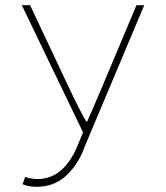

<svg xmlns="http://www.w3.org/2000/svg" viewBox="-20 -498 640 740"><path d="M122 222Q89 222 67 212L77 184Q101 192 125 192Q228 192 282 56L300 12L64 -478H96L244 -164Q286 -75 312 -30H316Q326 -51 374 -164L506 -478H536L306 68Q284 132 237 177Q190 222 122 222Z"/></svg>

Font: TypoPRO Source Code Pro
Style: Regular
Weight: 200
Monospace: yes
Designer: Paul D. Hunt, Teo Tuominen
Foundry: Adobe Systems Incorporated
Version: Version 2.010;PS 1.0;hotconv 1.0.84;makeotf.lib2.5.63406